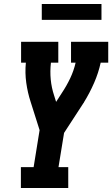

<svg xmlns="http://www.w3.org/2000/svg" viewBox="-20 -945 564 965"><path d="M85 0V-105H149L179 -291L134 -433Q119 -479 112 -529Q105 -579 110 -630H86V-735H273V-630H236Q236 -630 236 -630Q236 -630 236 -630Q231 -587 235 -545.5Q239 -504 252 -465L262 -433L291 -478Q315 -514 333 -552Q351 -590 360 -630H337V-735H524V-630H486Q475 -579 453 -528.5Q431 -478 402 -431V-430Q400 -428 398.5 -425.5Q397 -423 395 -420L302 -277L274 -105H323V0ZM190 -845V-925H490V-845Z"/></svg>

Font: Iosevka Curly Slab XBdObl
Style: Regular
Weight: 800
Italic angle: -9°
Monospace: yes
Designer: Belleve Invis
Foundry: Belleve Invis
Version: Version 11.1.0; ttfautohint (v1.8.3)